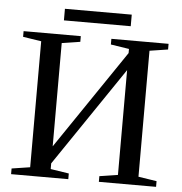

<svg xmlns="http://www.w3.org/2000/svg" viewBox="-54 -825 830 876"><g transform="rotate(5 361.0 -386.5)"><path d="M29 0V-26L113 -39V-616L29 -629V-655H291V-629L207 -616V-143L515 -597V-616L431 -629V-655H693V-629L609 -616V-39L693 -26V0H431V-26L515 -39V-519L207 -65V-39L291 -26V0ZM208 -720V-773H514V-720Z"/></g></svg>

Font: Libra Serif Modern
Style: Regular
Weight: 400
Designer: Stefan Peev, Context Ltd
Foundry: Stefan Peev, Context Ltd
Version: Version 1.000